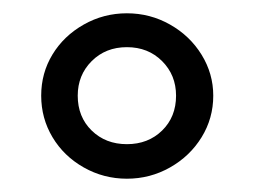

<svg xmlns="http://www.w3.org/2000/svg" viewBox="-20 -752 383 289"><path d="M42 -608Q42 -642 59 -670Q76 -698 106 -715Q136 -732 171 -732Q206 -732 236 -715Q266 -698 283.5 -669.5Q301 -641 301 -608Q301 -574 283.5 -545.5Q266 -517 236 -500Q206 -483 171 -483Q136 -483 106 -500Q76 -517 59 -545.5Q42 -574 42 -608ZM171 -535Q203 -535 224 -555.5Q245 -576 245 -608Q245 -639 224 -660Q203 -681 171 -681Q139 -681 118 -660Q97 -639 97 -608Q97 -576 118 -555.5Q139 -535 171 -535Z"/></svg>

Font: Aspekta 300
Style: Regular
Weight: 300
Designer: Ivo Dolenc
Version: Version 2.000